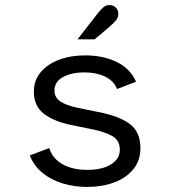

<svg xmlns="http://www.w3.org/2000/svg" viewBox="-20 -726 672 758"><path d="M323.2 12Q274.1 12 228.5 -1.6Q182.9 -15.1 148.6 -42.8Q114.4 -70.4 97.6 -112.6L174.6 -141.3Q187.1 -100.1 226.6 -77.8Q266.1 -55.4 324.4 -55.4Q384 -55.4 418.5 -77.3Q453.1 -99.1 453.1 -134.8Q453.1 -171.6 423.8 -188.5Q394.5 -205.3 342.9 -215.9L260.8 -232.6Q193.7 -246.3 153.7 -276.5Q113.7 -306.7 113.7 -364.2Q113.7 -409.2 140.8 -441.2Q167.8 -473.3 213.8 -490.3Q259.7 -507.4 315.7 -507.4Q386.8 -507.4 440.6 -481.4Q494.4 -455.4 517.2 -403.3L441.7 -374.6Q429.6 -407.1 394.8 -423.7Q360 -440.2 313.7 -440.2Q261.9 -440.2 228.5 -421.7Q195 -403.2 195 -368.9Q195 -340.8 218.7 -325.3Q242.5 -309.8 284.1 -300.9L367.6 -283.9Q450.4 -267.9 492.4 -236.5Q534.4 -205.2 534.4 -140.8Q534.4 -92.4 506.4 -58Q478.5 -23.6 430.9 -5.8Q383.3 12 323.2 12ZM286 -570.7 366.2 -673.7Q378 -688.6 388 -697.2Q398 -705.9 411.9 -705.9Q427.9 -705.9 437.6 -695.8Q447.2 -685.8 447.2 -671.4Q447.2 -658.1 439.7 -647.9Q432.1 -637.6 410.7 -618.9L353.4 -570.7Z"/></svg>

Font: Atkinson Hyperlegible Mono ExtraLight
Style: Regular
Weight: 200
Monospace: yes
Designer: Elliott Scott, Megan Eiswerth, Linus Boman, Theodore Petrosky, Letters from Sweden
Foundry: Applied Design Works, Letters from Sweden
Version: Version 2.001